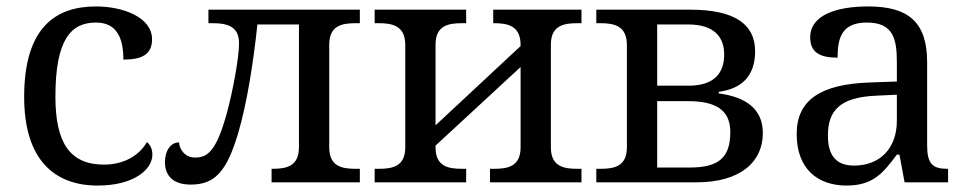

<svg xmlns="http://www.w3.org/2000/svg" viewBox="-20 -566 3006 596"><path d="M283 10C396 10 453 -40 453 -86C453 -104 446 -117 436 -125C413 -84 365 -55 303 -55C196 -55 152 -124 152 -266C152 -445 201 -496 278 -496C345 -496 363 -444 363 -381C422 -381 452 -398 452 -444C452 -513 361 -546 278 -546C151 -546 55 -479 55 -265C55 -69 150 10 283 10Z M572 7C647 7 684 -33 720 -155C746 -244 766 -367 779 -490H908V-109C908 -50 870 -42 826 -42H823V0H1097V-42H1084C1040 -42 1002 -50 1002 -109V-427C1002 -486 1040 -494 1084 -494H1097V-536H627V-494H640C684 -494 722 -485 722 -432C722 -382 700 -273 685 -218C651 -92 622 -77 585 -77C552 -77 536 -106 536 -124C509 -124 492 -97 492 -63C492 -19 519 7 572 7Z M1143 0H1427V-42H1414C1370 -42 1332 -50 1332 -109V-114L1596 -358V-109C1596 -50 1558 -42 1514 -42H1501V0H1785V-42H1772C1728 -42 1690 -50 1690 -109V-427C1690 -486 1728 -494 1772 -494H1785V-536H1511V-494H1514C1558 -494 1596 -485 1596 -426V-423L1332 -177V-427C1332 -486 1370 -494 1414 -494H1427V-536H1143V-494H1156C1200 -494 1238 -485 1238 -426V-109C1238 -50 1200 -42 1156 -42H1143Z M1831 0H2141C2281 0 2348 -65 2348 -153C2348 -228 2295 -265 2211 -276V-281C2279 -290 2324 -327 2324 -407C2324 -490 2262 -536 2122 -536H1831V-494H1844C1888 -494 1926 -485 1926 -426V-109C1926 -50 1888 -42 1844 -42H1831ZM2020 -300V-490H2117C2199 -490 2228 -449 2228 -397C2228 -340 2198 -300 2117 -300ZM2020 -46V-252H2116C2200 -252 2247 -226 2247 -156C2247 -77 2211 -46 2122 -46Z M2608 10C2691 10 2722 -30 2764 -86H2772L2788 0H2923V-42H2920C2875 -42 2858 -58 2858 -114V-373C2858 -500 2797 -546 2675 -546C2576 -546 2495 -519 2495 -450C2495 -404 2524 -387 2580 -387C2580 -450 2594 -496 2671 -496C2753 -496 2764 -445 2764 -373V-313L2681 -310C2528 -305 2453 -256 2453 -150C2453 -41 2519 10 2608 10ZM2631 -52C2576 -52 2550 -83 2550 -145C2550 -223 2587 -264 2700 -269L2764 -272V-191C2764 -106 2712 -52 2631 -52Z"/></svg>

Font: Noto Serif Thai
Style: Regular
Weight: 400
Designer: Monotype Design Team
Foundry: Monotype Imaging Inc.
Version: Version 1.901